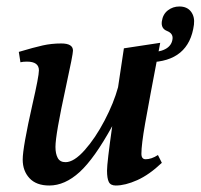

<svg xmlns="http://www.w3.org/2000/svg" viewBox="-20 -562 619 592"><path d="M512 -442Q514 -459 495 -466.5Q476 -474 479 -496Q482 -518 497.5 -530Q513 -542 533 -542Q557 -542 569 -526Q581 -510 578 -486Q563 -372 439 -370L432 -400Q507 -400 512 -442ZM50 -70Q50 -107 80 -240Q100 -327 100 -345Q100 -372 63 -372Q51 -372 43 -370L38 -402Q85 -416 112 -422Q139 -428 169 -428Q205 -428 205 -406Q205 -394 184 -298Q167 -220 159 -174Q151 -128 151 -109Q151 -88 158 -75Q165 -62 182 -62Q208 -62 241 -99Q274 -136 302.5 -190.5Q331 -245 344 -293L362 -413L474 -430Q439 -247 427.5 -181.5Q416 -116 416 -88Q416 -71 429 -71Q447 -71 467 -84L479 -60Q440 -23 403 -6.5Q366 10 337 10Q321 10 315.5 -1Q310 -12 310 -36Q310 -60 326 -173Q271 -73 225.5 -31.5Q180 10 132 10Q92 10 71 -12.5Q50 -35 50 -70Z"/></svg>

Font: Unna Medium
Style: Italic
Weight: 500
Italic angle: -8.05°
Designer: Jorge de Buen Unna
Foundry: Omnibus-Type
Version: Version 2.008